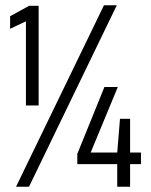

<svg xmlns="http://www.w3.org/2000/svg" viewBox="-20 -708 574 728"><path d="M78.3 -308V-627.2L18.3 -598.9V-646.5L90.6 -686.1H126.5V-308ZM40.8 0 374.2 -688H422.8L90 0ZM424.5 0V-85.6H273.1V-124.5L375.9 -378.1H426.7L323.8 -129.6H424.5L435 -257.6H473.3V-129.6H514.5V-85.6H473.3V0Z"/></svg>

Font: Saira Thin Condensed
Style: Regular
Weight: 100
Width: 3
Version: Version 1.101